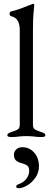

<svg xmlns="http://www.w3.org/2000/svg" viewBox="-20 -725 280 1020"><path d="M19 0ZM19 -6Q19 -13 24.5 -16.5Q30 -20 42 -24Q64 -31 74.5 -37.5Q85 -44 85 -62V-566Q85 -629 39 -639Q35 -640 33 -643.5Q31 -647 31 -652Q31 -662 38 -664Q77 -673 127 -694L151 -703Q155 -705 157 -705Q159 -705 160.5 -702.5Q162 -700 162 -698Q162 -692 158.5 -660Q155 -628 155 -562V-62Q155 -44 165.5 -37.5Q176 -31 198 -24Q210 -20 215.5 -16.5Q221 -13 221 -6Q221 3 201 3Q175 3 158 0Q136 -2 120 -2Q104 -2 82 0Q66 3 39 3Q19 3 19 -6ZM66 266Q66 258 80 253Q106 244 120.5 224.5Q135 205 135 183Q135 163 125 155Q115 147 92 141Q73 136 63.5 126Q54 116 54 97Q54 80 66.5 68.5Q79 57 99 57Q136 57 161.5 85.5Q187 114 187 158Q187 192 168 219Q149 246 123.5 260.5Q98 275 79 275Q73 275 69.5 272.5Q66 270 66 266Z"/></svg>

Font: EB Garamond
Style: Regular
Weight: 400
Designer: Georg Duffner and Octavio Pardo
Foundry: Georg Duffner
Version: Version 1.000; ttfautohint (v1.6)